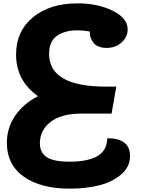

<svg xmlns="http://www.w3.org/2000/svg" viewBox="-20 -653 953 1146"><path d="M397 473Q223 473 122 401.5Q21 330 21 200Q21 111 70 38.5Q119 -34 207 -79Q76 -171 76 -328Q76 -467 177 -550Q278 -633 442 -633Q563 -633 652.5 -589Q742 -545 742 -477Q742 -433 706 -400Q670 -367 616 -367Q565 -367 540.5 -395Q516 -423 516 -459V-465Q476 -472 442 -472Q368 -472 320.5 -439.5Q273 -407 273 -331Q273 -136 613 -136H674L646 25H467Q345 25 281.5 75Q218 125 218 202Q218 257 258 284.5Q298 312 396 312Q620 312 620 172Q756 172 756 278Q756 343 703 388.5Q650 434 571 453.5Q492 473 397 473Z"/></svg>

Font: Lemonada
Style: Bold
Weight: 700
Designer: Mohamed Gaber (Arabic), Eduardo Tunni (Latin)
Foundry: Kief Type Foundry
Version: Version 4.004